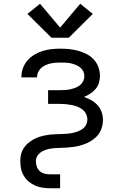

<svg xmlns="http://www.w3.org/2000/svg" viewBox="-20 -787 640 1022"><path d="M346 -586H254L126 -713L193 -767L300 -640L407 -767L474 -713ZM247 215Q226 215 206 212Q186 209 167.5 201Q149 193 133 179.5Q117 166 106.5 148.5Q96 131 92 111Q88 91 88 71Q88 56 90.5 41.5Q93 27 99.5 13.5Q106 0 115.5 -11Q125 -22 137 -31Q149 -40 162 -47Q175 -54 189 -58.5Q203 -63 217.5 -66Q232 -69 246.5 -70.5Q261 -72 276 -72.5Q291 -73 305.5 -73.5Q320 -74 335 -75Q350 -76 364.5 -79Q379 -82 393 -87Q407 -92 419 -100.5Q431 -109 438 -122.5Q445 -136 445 -151Q445 -166 438 -180.5Q431 -195 418.5 -204.5Q406 -214 391.5 -219.5Q377 -225 362 -228Q347 -231 331.5 -232.5Q316 -234 300 -234H236V-307H300Q314 -307 328 -308Q342 -309 355.5 -312Q369 -315 382 -320Q395 -325 406 -334Q417 -343 423 -355.5Q429 -368 429 -382Q429 -396 423 -408Q417 -420 406 -428.5Q395 -437 382.5 -442Q370 -447 356.5 -450Q343 -453 329.5 -453.5Q316 -454 303 -454Q289 -454 275.5 -453Q262 -452 248.5 -449Q235 -446 222 -440Q209 -434 199 -425Q189 -416 183 -403Q177 -390 177 -376Q177 -376 177 -375.5Q177 -375 177 -375H94Q94 -376 94 -376.5Q94 -377 94 -378Q94 -402 102.5 -425Q111 -448 127 -466Q143 -484 164 -496.5Q185 -509 208 -516Q231 -523 255 -525.5Q279 -528 303 -528Q327 -528 350.5 -525.5Q374 -523 397 -516.5Q420 -510 441.5 -499Q463 -488 479 -470.5Q495 -453 503.5 -430.5Q512 -408 512 -384Q512 -365 506.5 -346.5Q501 -328 489 -313.5Q477 -299 460.5 -288.5Q444 -278 427 -271Q447 -264 466 -253.5Q485 -243 499.5 -227Q514 -211 521 -190.5Q528 -170 528 -148Q528 -132 524 -115.5Q520 -99 512 -84Q504 -69 491.5 -57.5Q479 -46 465 -37Q451 -28 435.5 -22Q420 -16 403.5 -11.5Q387 -7 370.5 -5Q354 -3 337 -1.5Q320 0 303.5 0Q287 0 270 1.5Q253 3 237 6.5Q221 10 206 18Q191 26 181 40Q171 54 171 71Q171 86 176 100Q181 114 192 124Q203 134 217.5 137.5Q232 141 247 141H300V215Z"/></svg>

Font: Iosevka Custom Extended
Style: Regular
Weight: 400
Width: 7
Monospace: yes
Designer: Belleve Invis
Foundry: Belleve Invis
Version: Version 11.2.4; ttfautohint (v1.8.4)